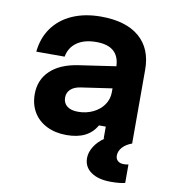

<svg xmlns="http://www.w3.org/2000/svg" viewBox="-91 -714 933 1014"><g transform="rotate(10 375.0 -207.0)"><path d="M505 -270.5 326.5 -244.4Q293.1 -239.3 274.5 -222Q256 -204.6 256 -178.1Q256 -148.7 276.8 -132.2Q297.5 -115.6 335.9 -115.6Q379.7 -115.6 416.1 -133.2Q452.6 -150.7 473.5 -181Q494.3 -211.3 494.3 -247.8V-380Q494.3 -437.1 463.1 -466.2Q431.8 -495.3 368 -495.3Q303.9 -495.3 264.4 -467.5Q225 -439.8 216.2 -390H64.2Q71.5 -464.3 110.8 -518.9Q150.1 -573.5 216.4 -602.6Q282.7 -631.8 369.4 -631.8Q503.2 -631.8 575.1 -570.5Q647 -509.2 647 -395.9V0H494.3V-63.9H457.8Q435.3 -24 395.6 -4Q355.9 16 296.9 16Q236.5 16 190.6 -7Q144.6 -30 119.8 -71.4Q95 -112.9 95 -167.9Q95 -245.2 147.3 -294.6Q199.5 -344.1 297.1 -358.4L505 -389.1ZM425.6 116.7Q425.6 85.7 445.1 54.5Q464.6 23.3 499 0L571.3 -3.3L647 0Q614.9 11.4 596.6 31.8Q578.2 52.2 578.2 76.9Q578.2 94.3 589.9 104.6Q601.5 115 621.6 115Q636.3 115 647 112.3V211.3Q617.8 218.6 571.3 218.6Q503.1 218.6 464.4 191.3Q425.6 164 425.6 116.7Z"/></g></svg>

Font: Martian Mono VF sWd Rg
Style: Regular
Weight: 400
Width: 6
Monospace: yes
Designer: Roman Shamin
Foundry: Evil Martians
Version: Version 1.100